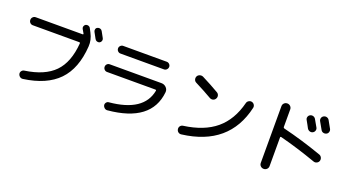

<svg xmlns="http://www.w3.org/2000/svg" viewBox="-58 -1519 4116 2260"><g transform="rotate(20 2000.0 -388.5)"><path d="M231.4 -63.5Q477.5 -98.6 598.1 -222.7Q718.8 -346.7 737.3 -587.9Q737.3 -599.6 725.6 -599.6H144.5Q123 -599.6 108.9 -614.3Q94.7 -628.9 94.7 -649.9Q94.7 -670.9 109.4 -685.5Q124 -700.2 144.5 -700.2H732.4Q736.3 -700.2 738.8 -703.6Q741.2 -707 739.3 -710Q730.5 -726.6 710 -760.7Q702.1 -775.4 707 -791.5Q711.9 -807.6 726.6 -816.4Q742.2 -824.2 759.8 -819.3Q777.3 -814.5 785.2 -798.8Q790 -791 797.9 -774.9Q805.7 -758.8 810.5 -751Q852.5 -671.9 846.7 -589.8Q828.1 -307.6 681.6 -156.2Q535.2 -4.9 250 34.2Q228.5 37.1 211.9 24.4Q195.3 11.7 191.4 -8.8Q187.5 -27.3 199.7 -43.9Q211.9 -60.5 231.4 -63.5ZM928.7 -813.5Q957 -763.7 970.7 -737.3Q978.5 -721.7 973.1 -705.1Q967.8 -688.5 952.1 -679.7Q936.5 -672.9 919.4 -678.2Q902.3 -683.6 893.6 -700.2Q880.9 -725.6 852.5 -775.4Q844.7 -790 849.1 -807.1Q853.5 -824.2 870.1 -831.1Q885.7 -838.9 902.8 -834Q919.9 -829.1 928.7 -813.5Z M1152.3 -381.8Q1133.8 -381.8 1119.6 -396Q1105.5 -410.2 1105.5 -430.2Q1105.5 -450.2 1119.1 -463.9Q1132.8 -477.5 1152.3 -477.5H1799.8Q1835.9 -477.5 1860.8 -452.1Q1885.7 -426.8 1881.8 -391.6Q1842.8 -7.8 1310.5 41Q1291 43 1274.9 30.3Q1258.8 17.6 1254.9 -2Q1252 -21.5 1264.2 -37.1Q1276.4 -52.7 1294.9 -53.7Q1717.8 -92.8 1769.5 -371.1Q1770.5 -375 1767.6 -378.4Q1764.6 -381.8 1759.8 -381.8ZM1227.5 -735.4H1772.5Q1792 -735.4 1806.2 -721.2Q1820.3 -707 1820.3 -688.5Q1820.3 -668.9 1806.2 -654.3Q1792 -639.6 1772.5 -639.6H1227.5Q1208 -639.6 1193.8 -653.8Q1179.7 -668 1179.7 -688.5Q1179.7 -707 1193.8 -721.2Q1208 -735.4 1227.5 -735.4Z M2183.6 -622.1Q2164.1 -631.8 2157.7 -652.3Q2151.4 -672.9 2161.1 -693.4Q2170.9 -711.9 2192.9 -718.8Q2214.8 -725.6 2235.4 -715.8Q2351.6 -657.2 2448.2 -600.6Q2467.8 -589.8 2473.6 -568.8Q2479.5 -547.9 2468.3 -527.8Q2457 -507.8 2436 -502.4Q2415 -497.1 2395.5 -507.8Q2297.9 -564.5 2183.6 -622.1ZM2874 -634.8Q2895.5 -629.9 2906.7 -612.3Q2918 -594.7 2914.1 -574.2Q2797.9 -61.5 2225.6 9.8Q2203.1 12.7 2186.5 -0.5Q2169.9 -13.7 2167 -36.1Q2164.1 -57.6 2176.8 -73.7Q2189.5 -89.8 2210 -92.8Q2462.9 -127 2609.9 -250Q2756.8 -373 2813.5 -596.7Q2818.4 -616.2 2836.4 -627.4Q2854.5 -638.7 2874 -634.8Z M3573.2 -719.7Q3591.8 -729.5 3611.3 -723.6Q3630.9 -717.8 3641.6 -700.2Q3686.5 -620.1 3693.4 -609.4Q3703.1 -591.8 3696.3 -571.8Q3689.5 -551.8 3670.9 -543Q3652.3 -534.2 3632.8 -541Q3613.3 -547.9 3602.5 -566.4Q3601.6 -568.4 3583 -603Q3564.5 -637.7 3554.2 -654.8Q3543.9 -671.9 3549.8 -691.4Q3555.7 -710.9 3573.2 -719.7ZM3797.9 -741.2Q3842.8 -661.1 3848.6 -650.4Q3858.4 -632.8 3852.5 -612.3Q3846.7 -591.8 3827.6 -583Q3808.6 -574.2 3788.6 -580.1Q3768.6 -585.9 3758.8 -605.5L3708 -695.3Q3698.2 -712.9 3703.6 -732.4Q3709 -752 3728 -762.2Q3747.1 -772.5 3767.6 -766.1Q3788.1 -759.8 3797.9 -741.2ZM3219.7 4.9V-705.1Q3219.7 -728.5 3235.8 -744.1Q3252 -759.8 3274.9 -759.8Q3297.9 -759.8 3314 -743.7Q3330.1 -727.5 3330.1 -705.1V-485.4Q3330.1 -474.6 3340.8 -470.7Q3582 -412.1 3833 -323.2Q3852.5 -316.4 3862.3 -296.4Q3872.1 -276.4 3865.2 -254.9Q3858.4 -235.4 3838.9 -225.6Q3819.3 -215.8 3798.8 -222.7Q3562.5 -306.6 3341.8 -363.3Q3330.1 -365.2 3330.1 -355.5V4.9Q3330.1 28.3 3314 43.9Q3297.9 59.6 3274.9 59.6Q3252 59.6 3235.8 43.9Q3219.7 28.3 3219.7 4.9Z"/></g></svg>

Font: Rounded-X Mgen+ 1m medium
Style: Regular
Weight: 500
Designer: [Source Han Sans]
Ryoko NISHIZUKA  (kana & ideographs); Paul D. Hunt (Latin, Greek & Cyrillic); Wenlong ZHANG  (bopomofo
Version: Version 1.059.20150602